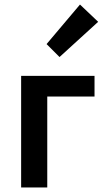

<svg xmlns="http://www.w3.org/2000/svg" viewBox="-20 -825 462 845"><path d="M73 0V-491H396V-400H188V0ZM242 -574 185 -631 332 -805 412 -729Z"/></svg>

Font: Source Sans Pro SemiBold
Style: Regular
Weight: 600
Designer: Paul D. Hunt
Foundry: Adobe Systems Incorporated
Version: Version 2.045;hotconv 1.0.109;makeotfexe 2.5.65596